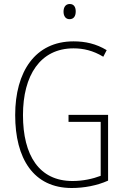

<svg xmlns="http://www.w3.org/2000/svg" viewBox="-20 -931 624 961"><path d="M329 -911C307 -911 298 -893 298 -873C298 -851 308 -835 328 -835C349 -835 359 -850 359 -874C359 -894 351 -911 329 -911ZM323 -356V-321H484V-51C445 -36 395 -25 343 -25C176 -25 95 -153 95 -355C95 -553 181 -689 348 -689C397 -689 446 -678 497 -647L514 -680C461 -712 407 -724 348 -724C156 -724 56 -572 56 -355C56 -138 147 10 339 10C400 10 466 -2 521 -27V-356Z"/></svg>

Font: Noto Sans Arabic UI Cn XLt
Style: Regular
Weight: 200
Width: 3
Designer: Monotype Design Team, Nadine Chahine and Nizar Qandah
Foundry: Monotype Imaging Inc.
Version: Version 2.010